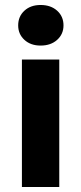

<svg xmlns="http://www.w3.org/2000/svg" viewBox="-20 -751 326 771"><path d="M68 0V-512H218V0ZM143 -568Q103 -568 78 -591Q53 -614 53 -649Q53 -685 78 -708Q103 -731 143 -731Q184 -731 209.5 -708Q235 -685 235 -649Q235 -614 209.5 -591Q184 -568 143 -568Z"/></svg>

Font: DM Sans 12pt Black
Style: Regular
Weight: 900
Version: Version 4.004;gftools[0.9.30]